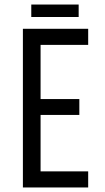

<svg xmlns="http://www.w3.org/2000/svg" viewBox="-20 -827 463 847"><path d="M327 -807H118V-752H327ZM330 -390H159V-629H369V-700H81V0H369V-71H159V-320H330Z"/></svg>

Font: Bebas Neue Regular two
Style: Regular2
Weight: 400
Designer: Ryoichi Tsunekawa & LGV (GE)
Foundry: Free Software Foundation, Inc.
Version: Version 1.003 August 13, 2016